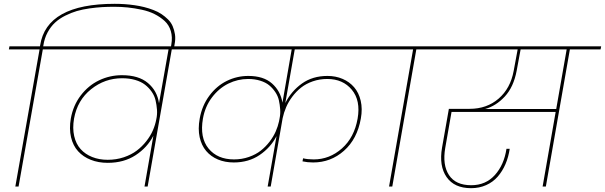

<svg xmlns="http://www.w3.org/2000/svg" viewBox="-20 -985 3195 1014"><path d="M206.1 -724.1 78.1 0H61L189 -724.1H26.9L29.8 -740.2H190.9L191.9 -745.1Q225.6 -964.8 585.9 -964.8Q612.3 -964.8 637.7 -963.1Q663.1 -961.4 690.4 -957.5Q717.8 -953.6 741.9 -947.5Q766.1 -941.4 790.3 -932.1Q814.5 -922.9 832.8 -910.6Q851.1 -898.4 867.2 -882.6Q883.3 -866.7 891.8 -846.9Q900.4 -827.1 904.1 -803Q907.7 -778.8 901.9 -750L898.9 -732.9H881.8L884.8 -750Q891.6 -789.1 882.1 -821Q872.6 -853 849.4 -874.3Q826.2 -895.5 796.1 -910.6Q766.1 -925.8 728 -933.8Q689.9 -941.9 654.8 -945.6Q619.6 -949.2 583 -949.2Q549.3 -949.2 519.8 -947.5Q490.2 -945.8 453.4 -940.7Q416.5 -935.5 386.2 -926.8Q356 -918 324.7 -902.3Q293.5 -886.7 270.8 -865.7Q248 -844.7 231.4 -814Q214.8 -783.2 209 -745.1L208 -740.2H371.1L368.2 -724.1Z M805.2 -354Q811 -379.4 809.1 -405.3Q807.1 -431.2 801.5 -455.3Q795.9 -479.5 781 -500.7Q766.1 -522 745.6 -537.8Q725.1 -553.7 694.1 -562.7Q663.1 -571.8 625 -571.8Q533.7 -571.8 461.2 -513.9Q388.7 -456.1 371.1 -358.9Q362.3 -308.1 371.8 -266.4Q381.3 -224.6 405.8 -197.5Q430.2 -170.4 466.8 -155.8Q503.4 -141.1 548.8 -141.1Q594.2 -141.1 634 -154.5Q673.8 -168 702.1 -189.5Q730.5 -210.9 752.7 -239.3Q774.9 -267.6 787.4 -296.4Q799.8 -325.2 805.2 -354ZM1048.8 -724.1H887.2L759.8 0H743.2L790 -268.1Q757.8 -205.6 696 -165.3Q634.3 -125 548.8 -125Q499.5 -125 459.5 -140.9Q419.4 -156.7 392.6 -186Q365.7 -215.3 355.2 -260Q344.7 -304.7 354 -358.9Q366.2 -428.2 406.5 -481Q446.8 -533.7 503.4 -560.8Q560.1 -587.9 624 -587.9Q712.4 -587.9 761.2 -546.6Q810.1 -505.4 819.8 -439.9L870.1 -724.1H297.9L300.8 -740.2H1051.8Z M1393.6 0 1440.4 -266.1Q1409.2 -205.6 1351.1 -166.3Q1293 -127 1214.8 -127Q1168.5 -127 1131.1 -142.6Q1093.8 -158.2 1068.8 -187.7Q1043.9 -217.3 1034.4 -260.5Q1024.9 -303.7 1034.7 -358.9Q1046.9 -427.2 1085.2 -479Q1123.5 -530.8 1177.2 -557.4Q1231 -584 1291.5 -584Q1371.6 -584 1416.5 -544.2Q1461.4 -504.4 1471.7 -442.9L1520.5 -724.1H978.5L981.4 -740.2H2072.8L2069.8 -724.1H1536.6L1486.8 -440.9Q1518.6 -503.9 1574.7 -543.9Q1630.9 -584 1709.5 -584Q1752.9 -584 1789.3 -568.4Q1825.7 -552.7 1850.3 -524.2Q1875 -495.6 1885 -452.9Q1895 -410.2 1885.7 -358.9Q1866.7 -251 1796.9 -189Q1727.1 -127 1633.8 -127Q1604 -127 1577.6 -132.8L1580.6 -148.9Q1605 -143.1 1636.7 -143.1Q1720.2 -143.1 1785.6 -200.9Q1851.1 -258.8 1868.7 -358.9Q1885.3 -454.1 1838.1 -511Q1791 -567.9 1708.5 -567.9Q1667.5 -567.9 1631.8 -555.4Q1596.2 -543 1570.3 -522.5Q1544.4 -502 1523.9 -474.6Q1503.4 -447.3 1491.2 -418.9Q1479 -390.6 1472.7 -360.8L1409.7 0ZM1215.8 -143.1Q1257.3 -143.1 1294.2 -156Q1331.1 -168.9 1357.2 -189.5Q1383.3 -210 1403.8 -236.8Q1424.3 -263.7 1436 -290.5Q1447.8 -317.4 1453.6 -344.2L1456.5 -359.9Q1461.4 -382.8 1459.7 -407.5Q1458 -432.1 1452.9 -455.1Q1447.8 -478 1434.1 -498.5Q1420.4 -519 1401.9 -534.4Q1383.3 -549.8 1354.5 -558.8Q1325.7 -567.9 1290.5 -567.9Q1235.8 -567.9 1186 -543.5Q1136.2 -519 1099.6 -470.7Q1063 -422.4 1051.8 -358.9Q1034.2 -258.3 1081.3 -200.7Q1128.4 -143.1 1215.8 -143.1Z M2034.7 0 2161.6 -724.1H1999.5L2002.4 -740.2H2343.8L2340.8 -724.1H2178.7L2051.8 0Z M2708.5 -610.8Q2692.4 -525.4 2646 -475.3Q2599.6 -425.3 2541.5 -409.2H2917.5L2972.7 -724.1H2729.5ZM2270.5 -724.1 2273.4 -740.2H3154.8L3151.9 -724.1H2989.7L2862.8 0H2845.7L2914.6 -394H2364.7L2331.5 -204.1Q2315.9 -114.3 2351.1 -60.5Q2386.2 -6.8 2468.8 -6.8Q2544.9 -6.8 2593.5 -60.5Q2642.1 -114.3 2654.8 -199.2H2671.9Q2665.5 -155.3 2649.4 -117.9Q2633.3 -80.6 2608.4 -52Q2583.5 -23.4 2547.4 -7.3Q2511.2 8.8 2467.8 8.8Q2379.4 8.8 2338.6 -49.8Q2297.9 -108.4 2314.5 -205.1L2350.6 -410.2H2460.4Q2550.8 -410.2 2613.3 -464.1Q2675.8 -518.1 2692.9 -610.8L2713.9 -724.1Z"/></svg>

Font: SVN-Poppins Thin
Style: Italic
Weight: 100
Italic angle: -10°
Designer: Ninad Kale (Devanagari), Jonny Pinhorn (Latin)
Foundry: Indian Type Foundry
Version: Version 3.002 2017